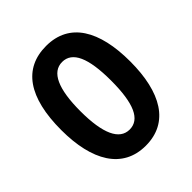

<svg xmlns="http://www.w3.org/2000/svg" viewBox="-200 -857 1000 1000"><g transform="rotate(-45 299.5 -357.5)"><path d="M553 -358C553 -585 472 -725 300 -725C134 -725 46 -600 46 -359C46 -134 129 10 300 10C471 10 553 -131 553 -358ZM186 -358C186 -523 225 -607 300 -607C375 -607 412 -526 412 -358C412 -189 375 -109 300 -109C225 -109 186 -193 186 -358Z"/></g></svg>

Font: Noto Sans Tamil ExtraCondensed
Style: Bold
Weight: 700
Width: 2
Designer: Jelle Bosma - Monotype Design Team
Foundry: Monotype Imaging Inc.
Version: Version 2.004